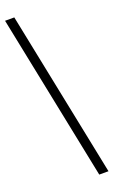

<svg xmlns="http://www.w3.org/2000/svg" viewBox="-169 -798 567 957"><g transform="rotate(-20 114.0 -319.5)"><path d="M179 121H228L49 -760H0Z"/></g></svg>

Font: Noto Serif Myanmar ExtCond
Style: Regular
Weight: 400
Width: 2
Designer: Ben Mitchell and the Monotype Design Team
Foundry: Monotype Imaging Inc.
Version: Version 2.106